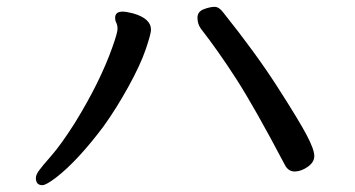

<svg xmlns="http://www.w3.org/2000/svg" viewBox="-20 -593 1040 562"><path d="M814 -110Q725 -279 671.5 -362Q618 -445 568 -509Q558 -523 558 -541Q558 -559 576.5 -566Q595 -573 608 -573Q621 -573 633 -557Q729 -437 792.5 -338Q856 -239 878 -197Q900 -155 900 -136.5Q900 -118 880.5 -104.5Q861 -91 842.5 -91Q824 -91 814 -110ZM317 -541Q317 -559 339 -559Q349 -559 369 -554Q422 -539 422 -506Q422 -494 406.5 -448.5Q391 -403 356 -339.5Q321 -276 283 -223Q208 -123 145 -74Q115 -51 104 -51Q85 -51 85 -72Q85 -81 93.5 -93Q102 -105 130.5 -137.5Q159 -170 199 -233Q273 -353 309 -455Q324 -497 324 -508Q324 -519 320.5 -526Q317 -533 317 -541Z"/></svg>

Font: LXGW ZhenKai
Style: Regular
Weight: 400
Designer: LXGW / Fontworks Inc.
Foundry: LXGW / Fontworks Inc.
Version: Version 0.800;June 8, 2025